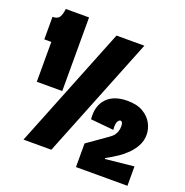

<svg xmlns="http://www.w3.org/2000/svg" viewBox="-132 -818 942 978"><g transform="rotate(20 339.5 -329.5)"><path d="M48 -300V-516H10V-638Q38 -638 47.5 -654.5Q57 -671 60 -699H186V-300ZM85 0 349 -660H500L236 0ZM384 40V-88L492 -164Q508 -175 516 -186.5Q524 -198 527 -210.5Q530 -223 530 -233Q530 -248 526 -254Q522 -260 517 -260Q511 -260 505.5 -253.5Q500 -247 498 -234.5Q496 -222 498 -203L373 -215Q366 -286 404 -326.5Q442 -367 516 -367Q569 -367 602 -347Q635 -327 650.5 -297.5Q666 -268 666 -237Q666 -204 651 -176.5Q636 -149 614 -127.5Q592 -106 571 -92Q550 -78 538 -71L508 -54V-49L663 -65V40Z"/></g></svg>

Font: Bricolage Grotesque 96pt ExtraBold Condensed
Style: Regular
Weight: 800
Width: 3
Version: Version 1.001;gftools[0.9.33.dev8+g029e19f]